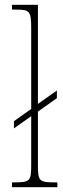

<svg xmlns="http://www.w3.org/2000/svg" viewBox="-20 -780 264 800"><path d="M30 0H219V-20H215C142 -20 138 -24 138 -94V-315L217 -371V-403L138 -347V-760H30V-740H43C103 -740 110 -736 110 -662V-326L38 -275V-245L110 -296V-94C110 -24 106 -20 33 -20H30Z"/></svg>

Font: Noto Serif Hebrew ExtraCondensed Thin
Style: Regular
Weight: 100
Width: 2
Designer: Monotype Design Team
Foundry: Monotype Imaging Inc.
Version: Version 2.004